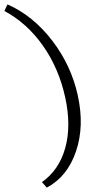

<svg xmlns="http://www.w3.org/2000/svg" viewBox="-60 -732 461 874"><path d="M153 122 131 97Q209 42 237 -58.5Q265 -159 237 -288Q208 -421 135.5 -524Q63 -627 -40 -682L-26 -712Q90 -661 177 -548Q264 -435 294 -298Q325 -158 286 -43Q247 72 153 122Z"/></svg>

Font: EauTest Semilight
Style: Italic
Weight: 300
Italic angle: -12°
Designer: Christian Thalmann (Catharsis Fonts)
Version: Version 0.001;PS 000.001;hotconv 1.0.88;makeotf.lib2.5.64775